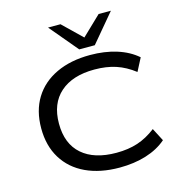

<svg xmlns="http://www.w3.org/2000/svg" viewBox="-134 -1064 1118 1192"><g transform="rotate(-15 425.5 -468.5)"><path d="M489 9Q364 9 272 -34Q180 -77 130 -158.5Q80 -240 80 -352Q80 -465 130 -546Q180 -627 272.5 -670.5Q365 -714 490 -714Q583 -714 660 -690Q737 -666 791 -619L748 -536Q691 -580 630.5 -600Q570 -620 493 -620Q352 -620 273 -550.5Q194 -481 194 -352Q194 -222 272.5 -153.5Q351 -85 493 -85Q570 -85 630.5 -105Q691 -125 748 -169L791 -86Q737 -39 659.5 -15Q582 9 489 9ZM435 -765 283 -946H363L485 -828L608 -946H687L535 -765Z"/></g></svg>

Font: Nunito Sans 10pt Expanded Medium
Style: Regular
Weight: 500
Width: 7
Designer: Vernon Adams
Foundry: Vernon Adams
Version: Version 3.101;gftools[0.9.27]